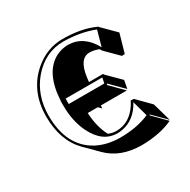

<svg xmlns="http://www.w3.org/2000/svg" viewBox="-121 -555 731 737"><g transform="rotate(-30 245.0 -186.5)"><path d="M349.6 -333.5Q329.1 -342.3 308.6 -342.3Q263.2 -342.3 252.9 -264.6Q251.5 -254.9 250.5 -245.1H311Q313.5 -244.6 314 -244.1Q314.5 -242.2 314.9 -241.2L371.6 -184.6L364.7 -148.4L308.1 -205.1Q306.2 -201.7 304.2 -201.2L360.4 -144.5H245.1Q244.6 -136.7 244.1 -131.8L231.4 -144.5H187.5L187 -145Q189.9 -82 213.9 -37.1Q230.5 -29.8 248 -29.8Q306.6 -29.8 343.3 -85Q349.6 -94.7 354 -104L367.2 -103L423.3 -46.4L446.8 35.6L390.1 -21L388.2 -18.1L444.3 38.6Q388.2 65.4 305.7 66.4Q212.9 65.9 158.2 11.7L101.6 -44.9Q42.5 -105.5 42 -210.9Q42 -325.7 121.1 -392.6Q176.3 -438.5 243.2 -439Q324.7 -439 381.3 -414.1Q385.3 -412.1 388.2 -411.1L390.1 -408.2L446.8 -351.6L423.3 -269.5L410.6 -268.6L354 -325.2Q351.6 -330.1 349.6 -333.5ZM129.9 -244.6Q129.4 -245.1 121.1 -245.6Q129.9 -361.3 200.2 -397Q224.6 -408.7 252 -409.2Q321.3 -407.7 359.4 -336.4L378.4 -404.3Q321.3 -427.7 243.2 -429.2Q162.1 -429.2 105 -362.8Q52.2 -300.3 51.8 -210.9Q51.8 -75.2 146 -23.9Q190.4 -0.5 249 0Q324.7 -0.5 378.4 -24.4L359.4 -92.8Q326.7 -31.7 266.6 -21.5Q256.8 -20 248 -20Q181.6 -20 145 -95.7Q120.1 -147.9 120.1 -215.8Q120.1 -227.1 120.1 -234.9L120.6 -237.3Q121.1 -241.7 121.1 -245.1ZM141.1 -234.9V-210.9H298.8L303.7 -234.9Z"/></g></svg>

Font: Linux Biolinum Shadow O
Style: Regular
Weight: 400
Designer: Philipp H. Poll
Foundry: Philipp H. Poll
Version: Version 1.0.4